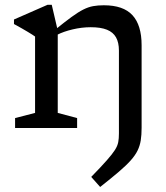

<svg xmlns="http://www.w3.org/2000/svg" viewBox="-20 -522 676 783"><path d="M215.5 -397.5V-61.5L294.5 -40.5V0H41.5V-40.5L123 -61.5V-373Q115 -379 93 -392.2Q71 -405.5 37 -424V-442.5L174 -502.5H191ZM465 22V-315.5Q465 -348.5 453.2 -369.5Q441.5 -390.5 416.2 -400.8Q391 -411 350 -411Q313.5 -411 276.5 -402.2Q239.5 -393.5 213 -380L202 -398.5Q244 -432.5 271.8 -452.8Q299.5 -473 320 -483.2Q340.5 -493.5 360 -497Q379.5 -500.5 403.5 -500.5Q483 -500.5 520.2 -460Q557.5 -419.5 557.5 -337.5V-0.5Q557.5 28.5 554 50.5Q550.5 72.5 541 92Q531.5 111.5 513 132.2Q494.5 153 464 179Q433.5 205 388.5 240.5L352 199.5Q392.5 158 415.2 132.2Q438 106.5 448.8 89.5Q459.5 72.5 462.2 57.5Q465 42.5 465 22Z"/></svg>

Font: Newsreader 9pt
Style: Regular
Weight: 400
Designer: Hugues Gentile
Foundry: Production Type
Version: Version 1.003